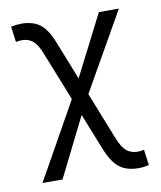

<svg xmlns="http://www.w3.org/2000/svg" viewBox="-85 -595 756 899"><g transform="rotate(-10 293.0 -146.0)"><path d="M502.9 234.4Q444.3 234.4 409.9 207Q375.5 179.7 349.1 111.8L281.7 -57.1L141.1 224.6H45.9L249.5 -138.7L156.7 -372.1Q139.6 -416 118.7 -433.3Q97.7 -450.7 66.4 -450.7Q52.2 -450.7 38.1 -447.3L28.3 -521.5Q54.2 -527.3 76.2 -527.3Q133.3 -527.3 166.7 -501.2Q200.2 -475.1 225.6 -409.7L297.4 -228.5L444.8 -517.6H540L329.6 -147.9L419.9 79.6Q437.5 123.5 458.7 140.6Q480 157.7 512.7 157.7Q525.4 157.7 541 153.8L550.8 228.5Q524.9 234.4 502.9 234.4Z"/></g></svg>

Font: Cascadia Mono SemiLight
Style: Regular
Weight: 350
Monospace: yes
Designer: Aaron Bell
Foundry: Saja Typeworks
Version: Version 2404.023; ttfautohint (v1.8.4)